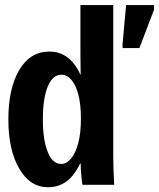

<svg xmlns="http://www.w3.org/2000/svg" viewBox="-20 -745 641 774"><path d="M312.5 0Q310.5 -7.3 307.9 -36.9Q305.2 -66.4 305.2 -85.9H303.2Q277.3 -33.7 245.8 -12Q214.4 9.8 173.3 9.8Q101.1 9.8 57.4 -65.4Q13.7 -140.6 13.7 -263.2Q13.7 -389.6 57.9 -463.4Q102.1 -537.1 178.7 -537.1Q262.2 -537.1 304.2 -443.8H305.2L304.2 -530.8V-724.6H436.5V-115.2Q436.5 -66.4 440.4 0ZM306.2 -266.6Q306.2 -324.2 295.9 -363.5Q285.6 -402.8 267.8 -423.3Q250 -443.8 227.5 -443.8Q192.4 -443.8 172.6 -396.5Q152.8 -349.1 152.8 -263.2Q152.8 -180.7 172.4 -132.3Q191.9 -84 226.6 -84Q248.5 -84 266.8 -106.4Q285.2 -128.9 295.7 -169.2Q306.2 -209.5 306.2 -266.6ZM474.1 -551.3V-567.4L488.3 -724.6H601.1V-706.5L542 -551.3Z"/></svg>

Font: Cousine
Style: Bold
Weight: 700
Monospace: yes
Designer: Steve Matteson
Foundry: Ascender Corporation
Version: Version 1.20